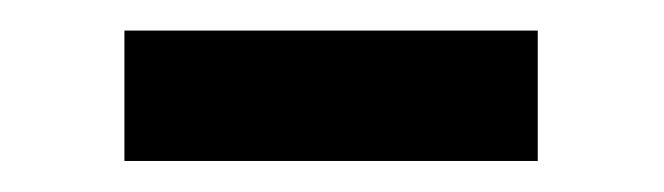

<svg xmlns="http://www.w3.org/2000/svg" viewBox="-20 -327 432 125"><path d="M61 -222.2V-307.1H330.1V-222.2Z"/></svg>

Font: El Messiri SemiBold
Style: Regular
Weight: 600
Designer: Mohamed Gaber
Foundry: Kief Type Foundry
Version: Version 2.007;PS 002.007;hotconv 1.0.88;makeotf.lib2.5.64775